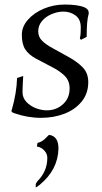

<svg xmlns="http://www.w3.org/2000/svg" viewBox="-20 -503 448 844"><path d="M160 15Q100 15 41 -6Q26 -11 32 -21Q43 -59 48.5 -93.5Q54 -128 55 -160L82 -169Q79 -118 79 -98Q79 -73 96 -55Q113 -37 137.5 -27.5Q162 -18 186 -18Q227 -18 256.5 -44.5Q286 -71 286 -114Q286 -149 263.5 -170.5Q241 -192 209 -208Q166 -230 136 -246.5Q106 -263 91 -286Q76 -309 76 -350Q76 -386 103 -416.5Q130 -447 173 -465Q216 -483 264 -483H265Q324 -483 353 -470Q361 -466 365.5 -460.5Q370 -455 370 -446V-443Q365 -426 363 -401Q361 -376 361 -341L336 -328L331 -334Q332 -336 333.5 -347Q335 -358 335 -383Q335 -418 312 -435Q289 -452 259 -452Q233 -452 207 -441Q181 -430 164.5 -410.5Q148 -391 148 -365Q148 -341 165 -324Q182 -307 211 -291.5Q240 -276 277 -255Q318 -233 343 -207.5Q368 -182 368 -142Q368 -92 339 -56.5Q310 -21 263 -3Q216 15 160 15ZM137 321V309Q137 303 145 293Q188 250 188 191Q188 173 175 159Q162 144 142 141L145 125Q162 122 179 106L189 96Q194 90 197 90Q237 96 237 150Q235 243 155 309Q151 312 146.5 315.5Q142 319 137 321Z"/></svg>

Font: Luxurious Roman
Style: Regular
Weight: 400
Designer: Robert E. Leuschke
Foundry: Robert E. Leuschke
Version: Version 1.010; ttfautohint (v1.8.3)